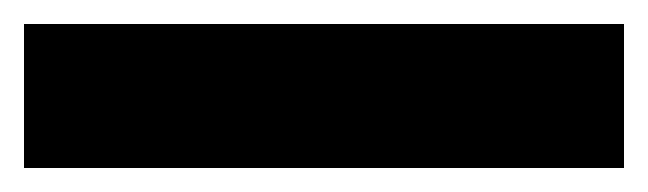

<svg xmlns="http://www.w3.org/2000/svg" viewBox="-20 51 540 160"><path d="M500 191V71H0V191Z"/></svg>

Font: Noto Sans Mono UI Condensed
Style: Bold
Weight: 700
Width: 3
Designer: Monotype Design team
Foundry: Monotype Imaging Inc.
Version: 1.000